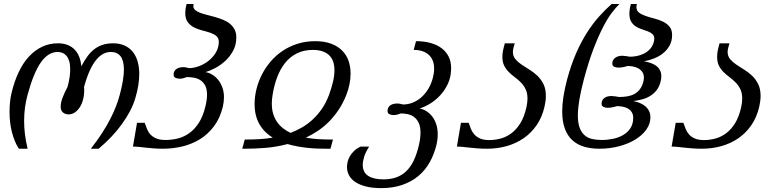

<svg xmlns="http://www.w3.org/2000/svg" viewBox="-20 -736 3918 964"><path d="M401.9 -298.8Q402.4 -294.9 402.6 -291Q402.8 -287.1 402.8 -283.2Q402.8 -258.3 397 -236.1Q391.1 -213.9 380.6 -197.5Q370.1 -181.2 355.7 -171.4Q341.3 -161.6 324.2 -161.6Q308.6 -161.6 296.7 -170.9Q284.7 -180.2 284.7 -200.7Q284.7 -221.2 294.7 -247.1Q304.7 -273 318.9 -298.8Q326.2 -325.7 329.4 -347.9Q332.5 -370.1 332.5 -388.2Q332.5 -411.6 327.7 -428.2Q322.8 -444.8 314.2 -455.1Q305.7 -465.3 294.2 -470.2Q282.7 -475.1 269.6 -475.1Q222.2 -475.1 185.3 -422.9Q148.5 -370.6 118.7 -260.8Q110.4 -231 105.7 -198Q101.1 -165.1 101.1 -128.4Q101.1 -96.2 105.3 -61.8Q109.4 -27.4 118.7 10.7H74.7Q62.5 -7.8 53.7 -29.8Q45 -51.8 39.1 -75.5Q33.2 -99.1 30.6 -124Q27.9 -148.9 27.9 -173.8Q27.9 -199.2 30.3 -223.4Q32.8 -247.6 38.1 -269.5Q51.8 -327.6 73.8 -373.8Q95.7 -419.9 125.5 -452.2Q155.3 -484.4 191.9 -501.5Q228.5 -518.6 271 -518.6Q298.9 -518.6 320.1 -510Q341.3 -501.5 355.7 -486.1Q370.1 -470.7 378.2 -449.5Q386.2 -428.2 388.2 -402.8Q401.9 -428.7 417 -450.2Q432.1 -471.7 450.7 -486.8Q469.3 -502 493.2 -510.3Q517.1 -518.6 548.3 -518.6Q580.1 -518.6 604.5 -507.8Q628.9 -497.1 645.5 -477.1Q662.1 -457 670.7 -428.5Q679.2 -399.9 679.2 -364.3Q679.2 -310.1 659.7 -244.2Q650.4 -211.9 633.1 -178.7Q615.7 -145.5 592 -112.8Q568.4 -80.1 538.8 -48.9Q509.3 -17.6 475.1 10.7H436Q468.3 -30.3 492.2 -67.4Q516.1 -104.5 533.5 -138.2Q550.8 -171.9 562.5 -202.4Q574.2 -232.9 581.5 -260.8Q602.1 -338.4 602.1 -386.2Q602.1 -432.1 585.2 -453.6Q568.4 -475.1 536.1 -475.1Q517.1 -475.1 498.5 -465.6Q480 -456.1 462.9 -435.3Q445.8 -414.6 430.4 -380.9Q415.1 -347.2 401.9 -298.8Z M810.5 -33.2Q841.3 -33.2 871.8 -40.5Q902.3 -47.9 929.2 -66.7Q956.1 -85.4 977.3 -117.7Q998.5 -149.9 1010.7 -199.2Q1019.5 -234.9 1019.5 -259.8Q1019.5 -288.6 1010.3 -306.2Q1001 -323.7 986.3 -333.3Q971.7 -342.8 953.6 -345.9Q935.5 -349.1 918.5 -349.1Q908.7 -345.2 899.7 -343Q890.6 -340.8 882.8 -340.8Q869.6 -340.8 860.6 -345.5Q851.6 -350.1 851.6 -361.3Q851.6 -372.1 856 -379.2Q860.4 -386.2 867.4 -390.6Q874.5 -395 883.3 -397Q892.1 -398.9 900.9 -398.9Q908.7 -398.9 915.5 -397.2Q922.4 -395.5 928.7 -394Q953.6 -394 980 -404.1Q1006.3 -414.1 1028.3 -431.6Q1050.3 -449.2 1064.5 -473.4Q1078.6 -497.6 1078.6 -525.9Q1078.6 -544.9 1066.2 -555.2Q1053.7 -565.4 1034.9 -571.8Q1016.1 -578.1 994.4 -583.5Q972.7 -588.9 953.9 -598.6Q935.1 -608.4 922.6 -625Q910.2 -641.6 910.2 -670.4Q910.2 -680.2 911.6 -691.4Q913.1 -702.6 917 -715.8H952.1Q950.7 -710.4 950.7 -706.1Q950.7 -693.8 960 -685.8Q969.2 -677.7 984.4 -671.9Q999.5 -666 1019 -661.4Q1038.6 -656.7 1058.6 -650.9Q1078.6 -645 1098.1 -637.5Q1117.7 -629.9 1132.8 -617.9Q1147.9 -606 1157.2 -589.1Q1166.5 -572.3 1166.5 -548.3Q1166.5 -510.3 1150.1 -480.5Q1133.8 -450.7 1110.1 -429.2Q1086.4 -407.7 1059.6 -393.8Q1032.7 -379.9 1011.7 -374Q1029.3 -371.1 1045.9 -361.1Q1062.5 -351.1 1075.4 -335Q1088.4 -318.8 1096.4 -296.9Q1104.5 -274.9 1104.5 -247.6Q1104.5 -224.6 1098.6 -199.2Q1084.5 -142.1 1054.4 -102.1Q1024.4 -62 983.9 -37.1Q943.4 -12.2 895.5 -0.7Q847.7 10.7 798.8 10.7Q773.4 10.7 752.2 9Q731 7.3 712.9 5.4Q694.8 3.4 678.7 1.7Q662.6 0 647.5 0L668 -119.6H706.5Q711.9 -103.5 718.3 -87.9Q724.6 -72.3 735.8 -60.3Q747.1 -48.3 764.9 -40.8Q782.7 -33.2 810.5 -33.2Z M1226.6 -35.6Q1251.5 -35.6 1283 -37.4Q1314.5 -39.1 1349.1 -44.9Q1329.1 -57.1 1312.5 -73.5Q1295.9 -89.8 1283.7 -110.6Q1271.5 -131.3 1264.9 -156.7Q1258.3 -182.1 1258.3 -213.4Q1258.3 -250.5 1267.6 -288.3Q1276.9 -326.2 1294.7 -361.1Q1312.5 -396 1338.6 -426.8Q1364.7 -457.5 1398.4 -480.2Q1432.1 -502.9 1473.4 -516.1Q1514.6 -529.3 1562.5 -529.3Q1608.9 -529.3 1642.6 -516.6Q1676.3 -503.9 1698 -481.9Q1719.7 -460 1730 -430.4Q1740.2 -400.9 1740.2 -366.7Q1740.2 -340.8 1734.9 -313.7Q1729.5 -286.6 1718.8 -259.3Q1702.6 -218.3 1680.4 -185.1Q1658.2 -151.9 1632.1 -125.5Q1606 -99.1 1576.4 -79.3Q1546.9 -59.6 1515.6 -44.9Q1547.4 -39.1 1577.9 -37.4Q1608.4 -35.6 1633.8 -35.6H1651.9L1639.2 10.7H1621.1Q1599.6 10.7 1575.7 10Q1551.8 9.3 1526.1 6.6Q1500.5 3.9 1474.6 -0.7Q1448.7 -5.4 1423.8 -12.7Q1365.2 2.4 1311 6.6Q1256.8 10.7 1214.4 10.7H1196.3L1209 -35.6ZM1550.8 -485.4Q1505.4 -485.4 1470.7 -468Q1436 -450.7 1411.6 -420.2Q1387.2 -389.6 1371.6 -348.4Q1356 -307.1 1348.6 -259.3Q1346.7 -248 1345.7 -237.3Q1344.7 -226.6 1344.7 -216.3Q1344.7 -187 1351.8 -164.1Q1358.9 -141.1 1371.6 -123Q1384.3 -105 1401.6 -91.6Q1418.9 -78.1 1439 -68.8Q1468.3 -80.1 1496.6 -96.4Q1524.9 -112.8 1550 -136Q1575.2 -159.2 1596.2 -189.7Q1617.2 -220.2 1631.8 -259.3Q1644.5 -293.9 1651.9 -325.4Q1659.2 -356.9 1659.2 -383.3Q1659.2 -406.7 1653.1 -425.5Q1647 -444.3 1633.8 -457.5Q1620.6 -470.7 1600.1 -478Q1579.6 -485.4 1550.8 -485.4Z M2152.8 -343.3Q2156.2 -356.4 2158 -368.2Q2159.7 -379.9 2159.7 -391.1Q2159.7 -436.5 2132.6 -460.9Q2105.5 -485.4 2057.1 -485.4L2068.8 -529.3Q2108.9 -529.3 2141.6 -520.3Q2174.3 -511.2 2197.3 -493.9Q2220.2 -476.6 2232.7 -451.4Q2245.1 -426.3 2245.1 -394Q2245.1 -350.6 2229 -315.9Q2212.9 -281.2 2188.7 -255.9Q2164.6 -230.5 2137 -214.1Q2109.4 -197.8 2086.4 -191.4Q2104 -188.5 2120.4 -178.2Q2136.7 -168 2149.7 -151.6Q2162.6 -135.3 2170.2 -112.5Q2177.7 -89.8 2177.7 -61.5Q2177.7 -35.6 2171.4 -8.8Q2159.7 39.6 2137 79.6Q2114.3 119.6 2079.8 148.2Q2045.4 176.8 1999 192.6Q1952.6 208.5 1893.6 208.5Q1850.1 208.5 1818.1 200.4Q1786.1 192.4 1764.6 178.2Q1743.2 164.1 1732.7 144.8Q1722.2 125.5 1722.2 103Q1722.2 90.8 1725.3 76.9Q1728.5 63 1736.3 49.1Q1744.1 35.2 1757.1 22.5Q1770 9.8 1789.6 0H1833.5Q1815.4 28.3 1808.3 51Q1801.3 73.7 1801.3 92.3Q1801.3 129.4 1828.6 147Q1856 164.6 1905.3 164.6Q1941.9 164.6 1970.7 154.1Q1999.5 143.6 2021 122.3Q2042.5 101.1 2057.9 68.6Q2073.2 36.1 2083.5 -8.3Q2091.3 -43 2091.3 -69.8Q2091.3 -99.6 2082.5 -118.4Q2073.7 -137.2 2059.8 -147.9Q2045.9 -158.7 2028.1 -162.6Q2010.3 -166.5 1992.7 -166.5Q1982.9 -162.6 1973.9 -160.4Q1964.8 -158.2 1957 -158.2Q1943.4 -158.2 1934.6 -162.8Q1925.8 -167.5 1925.8 -179.2Q1925.8 -189.9 1930.2 -197Q1934.6 -204.1 1941.7 -208.5Q1948.7 -212.9 1957.5 -214.6Q1966.3 -216.3 1975.1 -216.3Q1982.9 -216.3 1990 -214.6Q1997.1 -212.9 2003.4 -211.4Q2028.3 -211.4 2051.5 -220.5Q2074.7 -229.5 2094.5 -246.6Q2114.3 -263.7 2129.4 -288.1Q2144.5 -312.5 2152.8 -343.3Z M2437 -32.7Q2464.8 -32.7 2493.4 -40.3Q2522 -47.9 2547.4 -66.7Q2572.8 -85.4 2592.8 -117.7Q2612.8 -149.9 2623.5 -199.7Q2628.4 -222.2 2628.4 -241.2Q2628.4 -269 2619.1 -288.1Q2609.9 -307.1 2595.7 -321.5Q2581.5 -335.9 2565.4 -347.9Q2549.3 -359.9 2535.2 -373.8Q2521 -387.7 2511.7 -405.8Q2502.4 -423.8 2502.4 -450.7Q2502.4 -461.4 2504.2 -473.6Q2505.9 -485.8 2509.8 -500L2514.6 -518.6H2564.5L2558.1 -496.1Q2555.2 -484.9 2555.2 -475.6Q2555.2 -454.1 2567.4 -439.5Q2579.6 -424.8 2598.1 -412.1Q2616.7 -399.4 2637.9 -386.5Q2659.2 -373.5 2677.7 -356Q2696.3 -338.4 2708.5 -314Q2720.7 -289.6 2720.7 -253.9Q2720.7 -241.7 2719 -228.5Q2717.3 -215.3 2713.9 -200.2Q2701.7 -147.5 2674.6 -107.9Q2647.5 -68.4 2609.1 -42Q2570.8 -15.6 2523.9 -2.4Q2477.1 10.7 2425.3 10.7Q2399.9 10.7 2378.7 9Q2357.4 7.3 2339.1 5.4Q2320.8 3.4 2304.9 1.7Q2289.1 0 2273.9 0L2294.4 -119.6H2333Q2338.4 -103.5 2344.7 -87.9Q2351.1 -72.3 2362.3 -60.1Q2373.5 -47.9 2391.4 -40.3Q2409.2 -32.7 2437 -32.7Z M3001.5 -33.2Q3029.8 -33.2 3058.1 -39.1Q3086.4 -44.9 3108.9 -58.1Q3131.3 -71.3 3145.3 -92.5Q3159.2 -113.8 3159.2 -144.5Q3159.2 -162.1 3151.4 -173.6Q3143.6 -185.1 3131.6 -191.7Q3119.6 -198.2 3105 -200.7Q3090.3 -203.1 3077.1 -203.1Q3072.3 -201.2 3065.9 -199.7Q3059.6 -198.2 3053.2 -197Q3046.9 -195.8 3041.3 -195.3Q3035.6 -194.8 3031.7 -194.8Q3018.6 -194.8 3009.5 -199.5Q3000.5 -204.1 3000.5 -215.3Q3000.5 -226.1 3004.9 -233.4Q3009.3 -240.7 3016.4 -245.4Q3023.4 -250 3032.2 -252Q3041 -253.9 3049.8 -253.9Q3057.6 -253.9 3069.6 -252.2Q3081.5 -250.5 3087.9 -249Q3109.9 -249 3129.4 -252.2Q3148.9 -255.4 3164.8 -263.9Q3180.7 -272.5 3192.1 -287.1Q3203.6 -301.8 3210 -325.2Q3212.9 -336.9 3212.9 -346.7Q3212.9 -363.3 3205.1 -374.5Q3197.3 -385.7 3185.1 -392.6Q3172.9 -399.4 3158.4 -402.1Q3144 -404.8 3130.9 -404.8Q3126 -402.8 3119.6 -401.4Q3113.3 -399.9 3107.2 -398.7Q3101.1 -397.5 3095.5 -397Q3089.8 -396.5 3085.9 -396.5Q3072.3 -396.5 3063.2 -401.1Q3054.2 -405.8 3054.2 -417.5Q3054.2 -427.7 3058.8 -435.1Q3063.5 -442.4 3070.6 -447Q3077.6 -451.7 3086.4 -453.9Q3095.2 -456.1 3104 -456.1Q3111.8 -456.1 3123.8 -454.3Q3135.7 -452.6 3142.1 -451.2Q3158.2 -451.2 3176.8 -454.6Q3195.3 -458 3212.6 -466.6Q3230 -475.1 3243.4 -489.5Q3256.8 -503.9 3262.7 -525.4Q3265.1 -535.2 3265.1 -541.5Q3265.1 -556.6 3255.9 -564.9Q3246.6 -573.2 3232.7 -578.6Q3218.8 -584 3202.6 -589.1Q3186.5 -594.2 3172.6 -603Q3158.7 -611.8 3149.4 -626.7Q3140.1 -641.6 3140.1 -667Q3140.1 -677.2 3141.8 -689.5Q3143.6 -701.7 3147.5 -715.8H3177.7Q3175.3 -707 3175.3 -700.7Q3175.3 -682.6 3188.5 -672.6Q3201.7 -662.6 3221.7 -655.8Q3241.7 -648.9 3264.9 -643.1Q3288.1 -637.2 3308.1 -627.7Q3328.1 -618.2 3341.3 -602.5Q3354.5 -586.9 3354.5 -560.1Q3354.5 -529.8 3341.8 -507.1Q3329.1 -484.4 3308.8 -468.3Q3288.6 -452.1 3263.4 -442.4Q3238.3 -432.6 3213.4 -428.2Q3230 -425.3 3245.8 -420.2Q3261.7 -415 3273.7 -406.2Q3285.6 -397.5 3293 -384.5Q3300.3 -371.6 3300.3 -353.5Q3300.3 -347.2 3299.6 -340.1Q3298.8 -333 3296.4 -325.2Q3289.6 -298.8 3275.4 -281.5Q3261.2 -264.2 3242.7 -253.2Q3224.1 -242.2 3202.6 -236.8Q3181.2 -231.4 3159.7 -228.5Q3176.3 -225.6 3191.9 -219.2Q3207.5 -212.9 3219.5 -202.9Q3231.4 -192.9 3238.5 -179Q3245.6 -165 3245.6 -147Q3245.6 -114.7 3225.6 -86.2Q3205.6 -57.6 3170.9 -36.1Q3136.2 -14.6 3089.6 -2Q3043 10.7 2989.7 10.7Q2946.8 10.7 2912.4 0.5Q2877.9 -9.8 2853.5 -32.2Q2829.1 -54.7 2815.9 -90.3Q2802.7 -126 2802.7 -176.8Q2802.7 -210.4 2808.8 -250.2Q2814.9 -290 2827.6 -337.9Q2847.2 -410.6 2872.3 -468Q2897.5 -525.4 2926.3 -570.8Q2955.1 -616.2 2986.6 -651.6Q3018.1 -687 3050.8 -715.8H3089.8Q3073.2 -699.7 3052.2 -672.4Q3031.2 -645 3008.1 -600.3Q2984.9 -555.7 2960.2 -491.5Q2935.5 -427.2 2911.6 -337.9Q2896 -278.8 2888.7 -234.4Q2881.3 -189.9 2881.3 -156.7Q2881.3 -119.1 2890.1 -95.2Q2898.9 -71.3 2914.6 -57.4Q2930.2 -43.5 2952.4 -38.3Q2974.6 -33.2 3001.5 -33.2Z M3515.1 -32.7Q3543 -32.7 3571.5 -40.3Q3600.1 -47.9 3625.5 -66.7Q3650.9 -85.4 3670.9 -117.7Q3690.9 -149.9 3701.7 -199.7Q3706.5 -222.2 3706.5 -241.2Q3706.5 -269 3697.3 -288.1Q3688 -307.1 3673.8 -321.5Q3659.7 -335.9 3643.6 -347.9Q3627.4 -359.9 3613.3 -373.8Q3599.1 -387.7 3589.8 -405.8Q3580.6 -423.8 3580.6 -450.7Q3580.6 -461.4 3582.3 -473.6Q3584 -485.8 3587.9 -500L3592.8 -518.6H3642.6L3636.2 -496.1Q3633.3 -484.9 3633.3 -475.6Q3633.3 -454.1 3645.5 -439.5Q3657.7 -424.8 3676.3 -412.1Q3694.8 -399.4 3716.1 -386.5Q3737.3 -373.5 3755.9 -356Q3774.4 -338.4 3786.6 -314Q3798.8 -289.6 3798.8 -253.9Q3798.8 -241.7 3797.1 -228.5Q3795.4 -215.3 3792 -200.2Q3779.8 -147.5 3752.7 -107.9Q3725.6 -68.4 3687.3 -42Q3648.9 -15.6 3602.1 -2.4Q3555.2 10.7 3503.4 10.7Q3478 10.7 3456.8 9Q3435.5 7.3 3417.2 5.4Q3398.9 3.4 3383.1 1.7Q3367.2 0 3352.1 0L3372.6 -119.6H3411.1Q3416.5 -103.5 3422.9 -87.9Q3429.2 -72.3 3440.4 -60.1Q3451.7 -47.9 3469.5 -40.3Q3487.3 -32.7 3515.1 -32.7Z"/></svg>

Font: Arian Grqi
Style: Italic
Weight: 400
Italic angle: -15°
Designer: Ruben Hakobyan (Tarumian)
Foundry: Ruben Hakobyan (Tarumian)
Version: Version 1.002